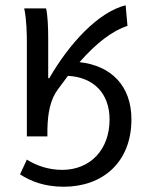

<svg xmlns="http://www.w3.org/2000/svg" viewBox="-20 -518 535 729"><path d="M82 0H160V-25C161 -89 171 -140 200 -179C213 -197 226 -214 238 -230C333 -225 396 -166 396 -64C396 50 323 127 216 127C165 127 118 111 82 88L56 144C98 171 150 191 222 191C368 191 479 100 479 -65C479 -192 402 -269 282 -282C347 -356 407 -401 464 -420L457 -498C353 -472 244 -354 167 -221H163V-373C163 -416 161 -460 155 -486H72C81 -443 82 -391 82 -353Z"/></svg>

Font: DAIFUKU Sans
Style: Regular
Weight: 400
Designer: Original font ‘Source Han Sans JP’ : Paul D. Hunt
Foundry: Daifuku
Version: Version 1.000